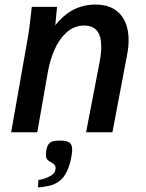

<svg xmlns="http://www.w3.org/2000/svg" viewBox="-20 -580 640 842"><path d="M115.5 -515.5 119.5 -550H230L222.5 -469Q293 -560 399 -560Q469 -560 506.5 -518.5Q544 -477 544 -403.5Q544 -374 537 -337.5L473 0H357.5L416.5 -306Q424 -344.5 424 -375.5Q424 -468 349.5 -468Q305 -468 272 -438Q239 -408 219 -362Q199 -316 190 -265L143.5 0H29L103.5 -423Q109.5 -459 115.5 -515.5ZM201.5 191.5Q211.5 185.5 216.2 179.8Q221 174 223 164Q224 159 224 156.5Q224 146 214 138L203.5 131.5Q192.5 126 187 119.5Q181.5 113 181.5 97.5L182.5 84Q185 64.5 191.8 54.2Q198.5 44 210 40.2Q221.5 36.5 241 36.5Q272.5 36.5 284.5 45.2Q296.5 54 296.5 74.5Q296.5 84 295 95Q289 138.5 274 170.5Q260.5 198.5 243 212Q223 228.5 197 234.5Q164.5 241.5 146.5 241.5L148.5 209Q172.5 207 201.5 191.5Z"/></svg>

Font: JuliaMono SemiBold
Style: Italic
Weight: 600
Italic angle: -9°
Monospace: yes
Designer: cormullion
Foundry: corm
Version: Version 0.056; ttfautohint (v1.8.4)